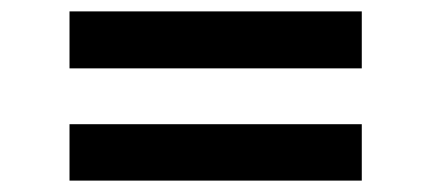

<svg xmlns="http://www.w3.org/2000/svg" viewBox="-20 -421 759 337"><path d="M102 -203H615V-104H102ZM102 -401H615V-301H102Z"/></svg>

Font: Reem Kufi Medium
Style: Regular
Weight: 500
Designer: Khaled Hosny
Version: Version 1.001